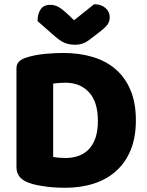

<svg xmlns="http://www.w3.org/2000/svg" viewBox="-20 -874 699 910"><path d="M232 -130Q243 -128 259 -126.5Q275 -125 289 -125Q323 -125 351.5 -135Q380 -145 400.5 -166Q421 -187 432.5 -220.5Q444 -254 444 -301Q444 -391 402 -436.5Q360 -482 290 -482Q276 -482 261.5 -481Q247 -480 232 -478ZM288 16Q271 16 249 15Q227 14 203.5 11Q180 8 156.5 3.5Q133 -1 113 -9Q58 -30 58 -82V-549Q58 -570 69.5 -581.5Q81 -593 101 -600Q144 -614 192 -618.5Q240 -623 278 -623Q356 -623 419.5 -604Q483 -585 528.5 -545.5Q574 -506 599 -446Q624 -386 624 -304Q624 -224 600 -164.5Q576 -105 531.5 -64.5Q487 -24 425 -4Q363 16 288 16ZM331 -778 426 -854Q459 -854 479.5 -836.5Q500 -819 500 -793Q500 -773 490.5 -759Q481 -745 454 -724L399 -682Q387 -673 371 -667.5Q355 -662 335 -662Q308 -662 286.5 -671Q265 -680 239 -703L158 -774Q158 -808 172.5 -829.5Q187 -851 218 -851Q238 -851 255.5 -842Q273 -833 305 -803Z"/></svg>

Font: Baloo Bhaina
Style: Regular
Weight: 400
Designer: Manish Minz, Shuchita Grover and Ek Type
Foundry: Ek Type
Version: Version 1.443;PS 1.000;hotconv 16.6.51;makeotf.lib2.5.65220;